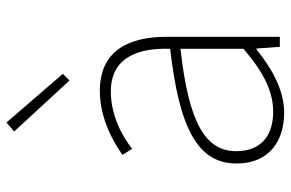

<svg xmlns="http://www.w3.org/2000/svg" viewBox="-168 -692 873 576"><g transform="rotate(-90 268.0 -403.5)"><path d="M218 13C288 13 354 -26 408 -70H411L416 0H446V-341C446 -448 408 -540 284 -540C198 -540 125 -496 92 -472L110 -443C144 -470 207 -507 282 -507C391 -507 413 -414 410 -329C173 -302 66 -247 66 -130C66 -30 136 13 218 13ZM221 -20C157 -20 103 -50 103 -131C103 -220 181 -273 410 -298V-109C341 -50 284 -20 221 -20ZM315 -631 335 -651 189 -820 162 -797Z"/></g></svg>

Font: Noto Sans T Chinese Thin
Style: Regular
Weight: 100
Designer: Ryoko NISHIZUKA (kana & ideographs); Paul D. Hunt (Latin, Greek & Cyrillic); Wenlong ZHANG (bopomofo); Sandoll Communica
Foundry: Adobe Systems Incorporated
Version: Version 1.000;PS 1;hotconv 1.0.78;makeotf.lib2.5.61930